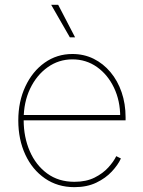

<svg xmlns="http://www.w3.org/2000/svg" viewBox="-20 -773 599 804"><path d="M291.5 10.7Q221.2 10.7 168.2 -25.9Q115.2 -62.5 85.9 -125.7Q56.6 -189 56.6 -268.6Q56.6 -347.7 86.2 -410.9Q115.7 -474.1 167 -510.5Q218.3 -546.9 283.2 -546.9Q331.5 -546.9 372.1 -526.9Q412.6 -506.8 442.6 -470.9Q472.7 -435.1 489.3 -386.7Q505.9 -338.4 505.9 -281.7V-269H68.4V-291.5H493.2L483.4 -283.2Q483.4 -351.1 457.3 -405.8Q431.2 -460.4 386 -492.4Q340.8 -524.4 283.2 -524.4Q226.1 -524.4 179.7 -491.5Q133.3 -458.5 106.2 -401.9Q79.1 -345.2 79.1 -273.4V-270.5Q79.1 -199.2 104.5 -140.4Q129.9 -81.5 177.5 -46.6Q225.1 -11.7 291.5 -11.7Q340.8 -11.7 376 -29.3Q411.1 -46.9 433.8 -72Q456.5 -97.2 466.8 -119.1L486.3 -109.4Q474.1 -82.5 448.2 -54.7Q422.4 -26.9 383.3 -8.1Q344.2 10.7 291.5 10.7ZM272.5 -616.7 194.3 -752.9H223.6L294.4 -616.7Z"/></svg>

Font: Inter 18pt Thin
Style: Regular
Weight: 250
Designer: Rasmus Andersson
Foundry: rsms
Version: Version 4.001;git-66647c0bb